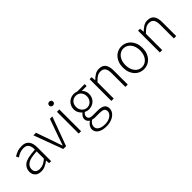

<svg xmlns="http://www.w3.org/2000/svg" viewBox="146 -1911 3325 3325"><g transform="rotate(-45 1808.0 -249.0)"><path d="M218 7Q186 7 157.5 -1Q129 -9 108 -28Q87 -47 75 -74Q63 -101 63 -138Q64 -223 131.5 -276.5Q199 -330 403 -340Q404 -368 399.5 -397.5Q395 -427 379.5 -451.5Q364 -476 341 -487Q318 -498 281 -499Q226 -498 183.5 -480Q141 -462 112 -440L87 -486Q102 -496 123.5 -507Q145 -518 171 -528Q197 -538 226.5 -542.5Q256 -547 289 -547Q337 -547 369.5 -531Q402 -515 422.5 -487Q443 -459 452 -420.5Q461 -382 461 -338V0H412L406 -70H404Q363 -36 316 -14.5Q269 7 218 7ZM230 -42Q275 -43 315 -60.5Q355 -78 403 -119V-297Q324 -293 270 -282.5Q216 -272 182.5 -249Q149 -226 135 -198.5Q121 -171 121 -140Q121 -113 129.5 -93.5Q138 -74 153 -63.5Q168 -53 188 -47.5Q208 -42 230 -42Z M560 -533H623L738 -206Q751 -167 764 -127.5Q777 -88 791 -52H795Q808 -88 821.5 -127.5Q835 -167 848 -206L964 -533H1023L827 0H758Z M1136 -533H1194V0H1136ZM1166 -658Q1146 -658 1131.5 -671Q1117 -684 1117 -704Q1117 -727 1131.5 -739.5Q1146 -752 1166 -752Q1186 -752 1200.5 -739.5Q1215 -727 1215 -704Q1215 -684 1200.5 -671Q1186 -658 1166 -658Z M1568 254Q1468 254 1408 215Q1348 176 1348 108Q1348 73 1369.5 39.5Q1391 6 1428 -19V-24Q1408 -36 1394 -57Q1380 -78 1380 -110Q1380 -127 1386 -142Q1392 -157 1400.5 -170Q1409 -183 1419.5 -192.5Q1430 -202 1439 -209V-213Q1413 -234 1392 -272Q1371 -310 1371 -358Q1371 -400 1386 -434.5Q1401 -469 1427 -494Q1453 -519 1488 -533Q1523 -547 1562 -547Q1584 -547 1602 -542.5Q1620 -538 1633 -533H1815V-485H1695Q1719 -464 1734.5 -431Q1750 -398 1750 -357Q1750 -316 1735.5 -281.5Q1721 -247 1695.5 -222Q1670 -197 1635.5 -183Q1601 -169 1562 -169Q1540 -169 1517 -174.5Q1494 -180 1476 -191Q1459 -177 1446.5 -160Q1434 -143 1434 -117Q1434 -88 1455 -69Q1476 -50 1534 -50H1646Q1737 -50 1780.5 -20.5Q1824 9 1824 73Q1824 108 1806 140.5Q1788 173 1754.5 198.5Q1721 224 1673.5 239Q1626 254 1568 254ZM1562 -213Q1588 -213 1612 -223.5Q1636 -234 1654 -253Q1672 -272 1683 -298.5Q1694 -325 1694 -358Q1694 -391 1683.5 -417.5Q1673 -444 1655 -462Q1637 -480 1613 -490Q1589 -500 1562 -500Q1535 -500 1510.5 -490Q1486 -480 1468 -462Q1450 -444 1439.5 -417.5Q1429 -391 1429 -358Q1429 -325 1440 -298.5Q1451 -272 1469 -253Q1487 -234 1511 -223.5Q1535 -213 1562 -213ZM1575 210Q1618 210 1653.5 199Q1689 188 1714 169.5Q1739 151 1752.5 128Q1766 105 1766 81Q1766 38 1735.5 20.5Q1705 3 1645 3H1536Q1527 3 1508 1Q1489 -1 1469 -6Q1434 18 1418.5 46Q1403 74 1403 101Q1403 150 1448 180Q1493 210 1575 210Z M1936 -533H1984L1991 -452H1993Q2034 -492 2077 -519.5Q2120 -547 2175 -547Q2259 -547 2298 -495.5Q2337 -444 2337 -341V0H2279V-333Q2279 -417 2251.5 -456Q2224 -495 2162 -495Q2115 -495 2078 -471Q2041 -447 1994 -399V0H1936Z M2726 13Q2678 13 2634 -5.5Q2590 -24 2557 -60Q2524 -96 2504.5 -148Q2485 -200 2485 -266Q2485 -333 2504.5 -385Q2524 -437 2557 -473Q2590 -509 2634 -528Q2678 -547 2726 -547Q2774 -547 2818 -528Q2862 -509 2895 -473Q2928 -437 2947.5 -385Q2967 -333 2967 -266Q2967 -200 2947.5 -148Q2928 -96 2895 -60Q2862 -24 2818 -5.5Q2774 13 2726 13ZM2726 -37Q2765 -37 2798 -53.5Q2831 -70 2855.5 -100.5Q2880 -131 2893.5 -173Q2907 -215 2907 -266Q2907 -317 2893.5 -359.5Q2880 -402 2855.5 -432Q2831 -462 2798 -479Q2765 -496 2726 -496Q2687 -496 2654 -479Q2621 -462 2597 -432Q2573 -402 2559.5 -359.5Q2546 -317 2546 -266Q2546 -215 2559.5 -173Q2573 -131 2597 -100.5Q2621 -70 2654 -53.5Q2687 -37 2726 -37Z M3123 -533H3171L3178 -452H3180Q3221 -492 3264 -519.5Q3307 -547 3362 -547Q3446 -547 3485 -495.5Q3524 -444 3524 -341V0H3466V-333Q3466 -417 3438.5 -456Q3411 -495 3349 -495Q3302 -495 3265 -471Q3228 -447 3181 -399V0H3123Z"/></g></svg>

Font: SpoqaHanSansJP-Light
Style: Regular
Weight: 300
Designer: [Source Han Sans]
Ryoko NISHIZUKA  (kana & ideographs); Paul D. Hunt (Latin, Greek & Cyrillic); Wenlong ZHANG  (bopomofo
Foundry: Spoqa (http://bi.spoqa.com)
Version: Version 1.002.20150607